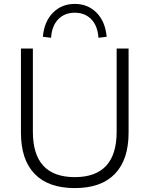

<svg xmlns="http://www.w3.org/2000/svg" viewBox="-20 -953 764 981"><path d="M362 8Q227 8 157 -64.5Q87 -137 87 -275V-705H148V-280Q148 -48 362 -48Q576 -48 576 -280V-705H637V-275Q637 -137 567 -64.5Q497 8 362 8ZM241 -760 199 -765Q206 -843 250.5 -888Q295 -933 362 -933Q429 -933 473.5 -888Q518 -843 525 -765L483 -760Q479 -821 446.5 -854.5Q414 -888 362 -888Q310 -888 277.5 -854.5Q245 -821 241 -760Z"/></svg>

Font: Nunito Sans Light
Style: Regular
Weight: 300
Designer: Vernon Adams
Foundry: Vernon Adams
Version: Version 3.101; ttfautohint (v1.8.4.7-5d5b);gftools[0.9.27]